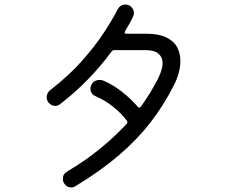

<svg xmlns="http://www.w3.org/2000/svg" viewBox="-20 -795 1040 843"><path d="M529 -658Q527 -654 527 -653Q527 -647 535 -647H619Q676 -647 709.5 -631Q743 -615 757.5 -588Q772 -561 772 -528Q772 -501 764 -472.5Q756 -444 742 -418Q699 -333 641.5 -258.5Q584 -184 504 -115Q424 -46 312 22Q303 28 293 28Q272 28 261 9Q256 1 256 -10Q256 -31 275 -42Q356 -90 421 -143.5Q486 -197 537 -252Q542 -259 537 -265Q515 -295 479 -324.5Q443 -354 399 -373Q377 -383 377 -406Q377 -413 380 -420Q391 -444 418 -444Q427 -444 434 -441Q478 -422 517.5 -390.5Q557 -359 585 -326Q592 -319 598 -326Q621 -358 640.5 -390Q660 -422 675 -452Q694 -492 694 -517Q694 -544 675.5 -559.5Q657 -575 619 -575H481Q475 -575 470 -569Q424 -506 365.5 -446Q307 -386 244 -338Q234 -330 222 -330Q205 -330 192 -346Q185 -356 185 -368Q185 -387 200 -399Q283 -463 341.5 -529.5Q400 -596 438 -654.5Q476 -713 496 -753Q508 -775 530 -775Q547 -775 557.5 -763.5Q568 -752 568 -738Q568 -729 564 -722Q557 -706 548 -690.5Q539 -675 529 -658Z"/></svg>

Font: Kiwi Maru
Style: Regular
Weight: 400
Designer: Hiroki-Chan
Version: Version 1.100